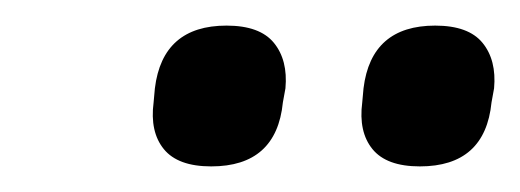

<svg xmlns="http://www.w3.org/2000/svg" viewBox="-20 -700 406 150"><path d="M308 -570Q282 -570 271 -583.5Q260 -597 263 -620L264 -631Q270 -680 320 -680Q346 -680 357 -666.5Q368 -653 366 -631L364 -620Q359 -570 308 -570ZM145 -570Q119 -570 108 -583.5Q97 -597 100 -620L101 -631Q107 -680 157 -680Q183 -680 194 -666.5Q205 -653 203 -631L201 -620Q196 -570 145 -570Z"/></svg>

Font: Sofia Sans Semi Condensed Medium
Style: Italic
Weight: 500
Italic angle: -9°
Version: Version 4.100